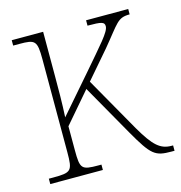

<svg xmlns="http://www.w3.org/2000/svg" viewBox="-86 -614 652 691"><g transform="rotate(-15 240.5 -268.0)"><path d="M18 0H214V-20H203C140 -20 135 -25 135 -95V-184L232 -297L340 -107C396 -9 409 0 470 0H481V-20H476C434 -20 410 -41 367 -115L251 -319L338 -420C403 -498 406 -516 452 -516V-536H295V-516C348 -516 358 -513 358 -497C358 -476 321 -437 250 -354L132 -218C135 -270 135 -327 135 -374V-536H18V-516H41C100 -516 107 -511 107 -441V-95C107 -25 102 -20 34 -20H18Z"/></g></svg>

Font: Noto Serif SemiCondensed Thin
Style: Regular
Weight: 100
Width: 4
Designer: Monotype Design Team
Foundry: Monotype Imaging Inc.
Version: Version 2.015